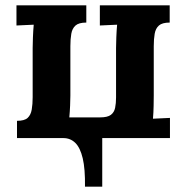

<svg xmlns="http://www.w3.org/2000/svg" viewBox="-20 -520 701 723"><path d="M300 183Q301 116 291.5 76Q282 36 263.5 18Q245 0 219 0L328 -76L365 -78V183ZM619 -500V-435Q591 -435 578.5 -424Q566 -413 562.5 -393Q559 -373 559 -346V-161Q559 -147 558.5 -121.5Q558 -96 556 -73L620 -76V0H44V-65Q72 -65 84 -76Q96 -87 99.5 -107.5Q103 -128 103 -154V-339Q103 -353 104 -379Q105 -405 107 -427L42 -424V-500H305V-435Q277 -435 264.5 -424Q252 -413 248.5 -393Q245 -373 245 -346V-160Q245 -146 244 -122.5Q243 -99 241 -78H357Q385 -78 397.5 -87.5Q410 -97 413.5 -114Q417 -131 417 -153V-339Q417 -353 418 -379Q419 -405 421 -427L356 -424V-500Z"/></svg>

Font: Lora
Style: Weight 700
Weight: 700
Designer: Olga Karpushina, Alexei Vanyashin (Cyrillic)
Foundry: Cyreal
Version: Version 3.001